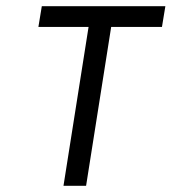

<svg xmlns="http://www.w3.org/2000/svg" viewBox="-20 -600 554 620"><path d="M104 -513H266L185 0H258L339 -513H503L514 -580H115Z"/></svg>

Font: Charger Sport
Style: NrwObl
Weight: 400
Designer: Jasper
Foundry: Cannot Into Space Fonts
Version: Version 1.1